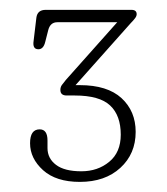

<svg xmlns="http://www.w3.org/2000/svg" viewBox="-20 -720 330 380"><path d="M248.5 -459Q248.5 -415.5 218.2 -387.8Q188 -360 138 -360Q91 -360 65.2 -383.2Q39.5 -406.5 39.5 -436.5Q39.5 -464 58.5 -464Q74 -464 74 -442V-427Q74 -406.5 90.8 -393.8Q107.5 -381 141 -381Q173.5 -381 196.2 -399.8Q219 -418.5 219 -453.5Q219 -491.5 198 -511.2Q177 -531 128 -531H112Q99.5 -531 99.5 -542Q99.5 -548 102.8 -552.2Q106 -556.5 110.5 -562L212 -676H93.5Q79.5 -676 75.5 -660.5L69.5 -637Q66 -622.5 56 -622.5Q44 -622.5 46.5 -639L52 -685Q54 -700.5 70.5 -700.5H240Q250.5 -700.5 250.5 -692Q250.5 -688 247.2 -683.8Q244 -679.5 239 -674.5L129.5 -551.5Q135 -551.5 138 -551.5Q192.5 -551.5 220.5 -525.8Q248.5 -500 248.5 -459Z"/></svg>

Font: Fraunces 72pt SuperSoft Thin
Style: Regular
Weight: 100
Version: Version 1.000;[b76b70a41]